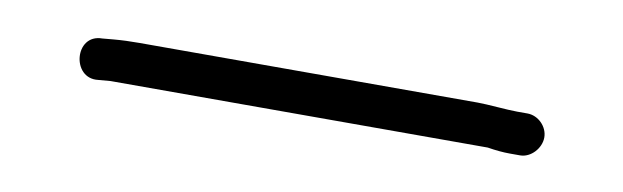

<svg xmlns="http://www.w3.org/2000/svg" viewBox="-23 -37 600 185"><g transform="rotate(10 277.5 55.5)"><path d="M505 56C505 45.4 495.6 36 485 36H475C464.9 36 445.8 34 436 34H105C96.3 34 88 34.3 80 35L69 36C41.9 36 46.1 79.2 72 76L84 75H453C461 76.3 468.3 77 475 77H485C495.6 77 505 66.5 505 56Z"/></g></svg>

Font: HoneyBee
Style: SeLit
Weight: 300
Foundry: Cannot Into Space Fonts
Version: Version 0.89